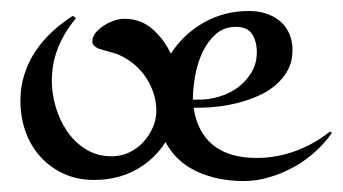

<svg xmlns="http://www.w3.org/2000/svg" viewBox="-20 -311 623 349"><path d="M583.5 -69.8Q570.8 -51.3 553 -35.2Q535.2 -19 513.9 -7.3Q492.7 4.4 469.5 11.2Q446.3 18.1 422.9 18.1Q375.5 18.1 337.9 0.7Q300.3 -16.6 280.8 -52.7Q260.7 -21 227.3 -2.4Q193.8 16.1 150.9 16.1Q120.1 16.1 95.5 4.6Q70.8 -6.8 53.2 -26.4Q35.6 -45.9 26.4 -72Q17.1 -98.1 17.1 -127.9Q17.1 -152.8 24.2 -175.3Q31.2 -197.8 43.9 -217Q56.6 -236.3 74.2 -252.7Q91.8 -269 112.3 -282.2L118.2 -277.8Q97.7 -253.9 85.9 -225.1Q74.2 -196.3 74.2 -164.1Q74.2 -140.6 81.3 -116.5Q88.4 -92.3 102.1 -72.3Q115.7 -52.2 136.2 -39.6Q156.7 -26.9 183.1 -26.9Q199.7 -26.9 214.4 -33.7Q229 -40.5 240 -52.2Q251 -64 257.6 -78.9Q264.2 -93.8 264.2 -109.9Q264.2 -125.5 259.5 -140.4Q254.9 -155.3 246.6 -168.2Q238.3 -181.2 226.6 -191.7Q214.8 -202.1 201.2 -209Q193.4 -212.9 186.3 -214.8Q179.2 -216.8 170.9 -219.2Q167.5 -220.2 163.6 -221.2Q159.7 -222.2 156.2 -224.1Q152.8 -226.1 150.4 -228.8Q147.9 -231.4 147.9 -235.8Q147.9 -244.6 154.3 -252Q160.6 -259.3 169.4 -264.9Q178.2 -270.5 188 -273.7Q197.8 -276.9 205.1 -276.9Q235.8 -276.9 257.1 -258.3Q278.3 -239.7 290.5 -213.4Q313 -248.5 350.1 -269.8Q387.2 -291 432.6 -291Q449.2 -291 463.6 -286.4Q478 -281.7 488.8 -272.7Q499.5 -263.7 505.6 -250.5Q511.7 -237.3 511.7 -220.2Q511.7 -199.7 503.4 -184.1Q495.1 -168.5 481.4 -156.7Q467.8 -145 450.4 -137.2Q433.1 -129.4 414.3 -124.5Q395.5 -119.6 377.2 -117.4Q358.9 -115.2 343.8 -115.2H332Q338.4 -70.8 367.2 -47.4Q396 -23.9 446.8 -23.9Q482.9 -23.9 517.3 -36.6Q551.8 -49.3 579.6 -71.8ZM342.8 -129.9Q360.4 -129.9 378.9 -135.5Q397.5 -141.1 412.4 -152.1Q427.2 -163.1 437 -179.2Q446.8 -195.3 446.8 -215.8Q446.8 -235.8 438.2 -249Q429.7 -262.2 408.7 -262.2Q387.2 -262.2 372.3 -249Q357.4 -235.8 348.1 -216.1Q338.9 -196.3 334.7 -173.1Q330.6 -149.9 330.6 -129.9Z"/></svg>

Font: Montez
Style: Regular
Weight: 400
Designer: Astigmatic (AOETI)
Foundry: Astigmatic (AOETI)
Version: Version 1.000